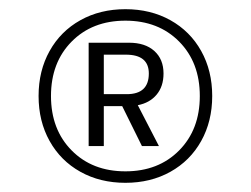

<svg xmlns="http://www.w3.org/2000/svg" viewBox="-20 -730 546 418"><path d="M442 -521Q442 -466 418 -423Q394 -380 351 -356Q308 -332 253 -332Q198 -332 155 -356Q112 -380 88 -423Q64 -466 64 -521Q64 -576 88 -619Q112 -662 155 -686Q198 -710 253 -710Q308 -710 351 -686Q394 -662 418 -619Q442 -576 442 -521ZM415 -521Q415 -594 370 -639.5Q325 -685 253 -685Q181 -685 136 -639.5Q91 -594 91 -521Q91 -448 136 -402.5Q181 -357 253 -357Q325 -357 370 -402.5Q415 -448 415 -521ZM280 -501 326 -412H289L246 -499H206V-412H173V-637H261Q296 -637 316 -619Q336 -601 336 -570Q336 -542 321 -524Q306 -506 280 -501ZM304 -570Q304 -611 254 -611H206V-525H256Q304 -525 304 -570Z"/></svg>

Font: Sarabun Thin
Style: Regular
Weight: 250
Designer: Suppakit Chalermlarp | Katatrad Co.,Ltd.
Foundry: Cadson Demak Co.,Ltd.
Version: Version 1.000; ttfautohint (v1.6)